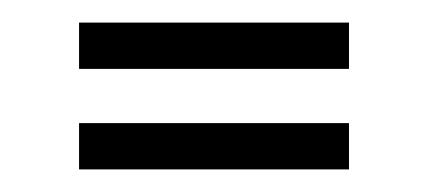

<svg xmlns="http://www.w3.org/2000/svg" viewBox="-20 -385 379 170"><path d="M50 -235V-276H289V-235ZM50 -324V-365H289V-324Z"/></svg>

Font: Frankia
Style: Regular
Weight: 400
Version: Version 001.000